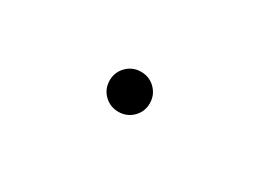

<svg xmlns="http://www.w3.org/2000/svg" viewBox="-7 -623 864 606"><g transform="rotate(30 425.0 -320.0)"><path d="M450.8 -268.5Q429.5 -247.5 399 -247.5Q368.5 -247.5 347.2 -268.5Q326 -289.5 326 -320Q326 -350.5 347.2 -371.8Q368.5 -393 399 -393Q429.5 -393 450.8 -371.8Q472 -350.5 472 -320Q472 -289.5 450.8 -268.5Z"/></g></svg>

Font: League Mono Wide Light
Style: Regular
Weight: 300
Width: 8
Designer: Tyler Finck
Foundry: The League of Moveable Type / Tyler Finck
Version: Version 2.210